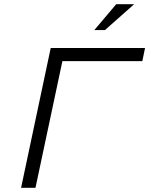

<svg xmlns="http://www.w3.org/2000/svg" viewBox="-20 -900 715 920"><path d="M81 0H150L279 -607H662L675 -670H223ZM432 -756H483L623 -880H537Z"/></svg>

Font: LT Wave Mono Light
Style: Italic
Weight: 300
Designer: Daniel Lyons
Version: Version 2.5 (Glyphs App)